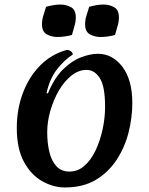

<svg xmlns="http://www.w3.org/2000/svg" viewBox="-20 -811 657 846"><path d="M266 15Q215 15 166 -12.5Q117 -40 85.5 -98Q54 -156 54 -247Q54 -330 81 -401.5Q108 -473 157 -522.5Q206 -572 274 -591Q285 -591 292.5 -585Q300 -579 301 -571Q266 -549 233 -508Q200 -467 185 -401L191 -399Q219 -467 257.5 -505Q296 -543 337 -558.5Q378 -574 411 -574Q476 -574 519.5 -516.5Q563 -459 563 -357Q563 -293 546.5 -227.5Q530 -162 494 -107Q458 -52 402 -18.5Q346 15 266 15ZM286 -55Q323 -55 352 -80.5Q381 -106 401 -148Q421 -190 432 -240.5Q443 -291 443 -341Q443 -430 420 -466.5Q397 -503 361 -503Q327 -503 295.5 -478.5Q264 -454 240 -413Q216 -372 202 -323.5Q188 -275 188 -228Q188 -181 197.5 -141.5Q207 -102 228.5 -78.5Q250 -55 286 -55ZM297 -657Q283 -653 266 -650.5Q249 -648 233 -648Q208 -648 186.5 -659.5Q165 -671 165 -704Q165 -724 171 -742.5Q177 -761 183 -781Q197 -785 213.5 -788Q230 -791 246 -791Q271 -791 292.5 -779.5Q314 -768 314 -734Q314 -715 308 -696Q302 -677 297 -657ZM487 -657Q473 -653 456 -650.5Q439 -648 423 -648Q398 -648 376.5 -659.5Q355 -671 355 -704Q355 -724 361 -742.5Q367 -761 373 -781Q387 -785 403.5 -788Q420 -791 436 -791Q461 -791 482.5 -779.5Q504 -768 504 -734Q504 -715 498 -696Q492 -677 487 -657Z"/></svg>

Font: Merienda SemiBold
Style: Regular
Weight: 600
Designer: Eduardo Rodriguez Tunni
Foundry: Eduardo Rodriguez Tunni
Version: Version 2.001; ttfautohint (v1.8.4.7-5d5b)